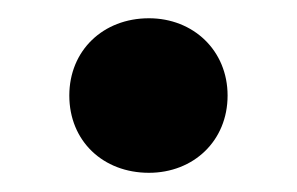

<svg xmlns="http://www.w3.org/2000/svg" viewBox="-20 -456 317 205"><path d="M139 -271.5C186.5 -271.5 223 -305.5 223 -354C223 -402 186.5 -436.5 139 -436.5C90 -436.5 54 -402 54 -354C54 -305.5 90 -271.5 139 -271.5Z"/></svg>

Font: MCL Standard Medium
Style: Regular
Weight: 500
Designer: Květoslav Bartoš
Foundry: Florian Karsten
Version: Version 1.001;Glyphs 3.2.3 (3260)